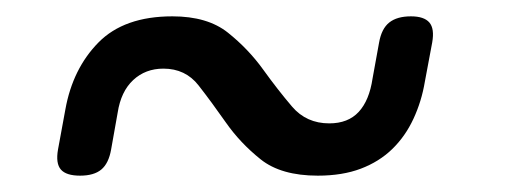

<svg xmlns="http://www.w3.org/2000/svg" viewBox="-20 -460 640 235"><path d="M444 -408Q447 -425 456.5 -432.5Q466 -440 483 -440Q499 -440 505.5 -432.5Q512 -425 509 -408L500 -360Q496 -336 486 -314.5Q476 -293 460 -277.5Q444 -262 421.5 -253.5Q399 -245 369 -245Q324 -245 299 -265Q274 -285 256.5 -310Q239 -335 223 -355.5Q207 -376 180 -376Q158 -376 143 -362Q128 -348 124 -322L116 -277Q113 -260 104 -252.5Q95 -245 78 -245Q61 -245 54.5 -252.5Q48 -260 51 -277L60 -326Q69 -376 100.5 -408Q132 -440 191 -440Q234 -440 259 -420Q284 -400 302 -375Q320 -350 337.5 -329.5Q355 -309 383 -309Q406 -309 419 -323Q432 -337 436 -364Z"/></svg>

Font: Maple Mono NL ExtraLight
Style: Italic
Weight: 275
Italic angle: -10°
Monospace: yes
Designer: subframe7536
Version: Version 7.000